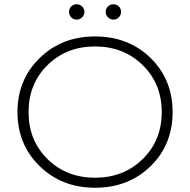

<svg xmlns="http://www.w3.org/2000/svg" viewBox="-20 -876 893 901"><path d="M340 -784Q325 -784 314.5 -794.5Q304 -805 304 -820Q304 -836 314.5 -846Q325 -856 340 -856Q355 -856 365.5 -845.5Q376 -835 376 -820Q376 -805 365 -794.5Q354 -784 340 -784ZM512 -784Q498 -784 487 -794.5Q476 -805 476 -820Q476 -835 486.5 -845.5Q497 -856 512 -856Q527 -856 537.5 -846Q548 -836 548 -820Q548 -805 537.5 -794.5Q527 -784 512 -784ZM426 5Q270 5 166 -96.5Q62 -198 62 -350Q62 -502 166 -603.5Q270 -705 426 -705Q583 -705 686.5 -604Q790 -503 790 -350Q790 -197 686.5 -96Q583 5 426 5ZM203 -129.5Q292 -42 426 -42Q560 -42 649.5 -129.5Q739 -217 739 -350Q739 -483 649.5 -570.5Q560 -658 426 -658Q292 -658 203 -570.5Q114 -483 114 -350Q114 -217 203 -129.5Z"/></svg>

Font: mBank Light
Style: Regular
Weight: 300
Designer: Julieta Ulanovsky
Foundry: Julieta Ulanovsky
Version: Version 7.200;PS 007.200;hotconv 1.0.88;makeotf.lib2.5.64775